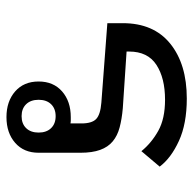

<svg xmlns="http://www.w3.org/2000/svg" viewBox="-22 -578 612 609"><g transform="rotate(90 284.5 -274.0)"><path d="M352 12Q302 12 270.5 -15.5Q239 -43 239 -90Q239 -137 270.5 -164.5Q302 -192 352 -192Q357 -192 362 -192Q367 -192 372 -191V-226Q372 -259 358 -272.5Q344 -286 306 -289L54 -308V-357Q54 -455 119 -507.5Q184 -560 293 -560Q373 -560 427.5 -535Q482 -510 509 -474L460 -416Q434 -448 395.5 -469.5Q357 -491 297 -491Q228 -491 186 -463.5Q144 -436 144 -377V-369L324 -357Q358 -354 384.5 -347Q411 -340 429 -325Q447 -310 456 -285Q465 -260 465 -223V-90Q465 -43 433.5 -15.5Q402 12 352 12ZM349 -144Q325 -144 311 -129.5Q297 -115 297 -90Q297 -65 311 -50.5Q325 -36 349 -36Q373 -36 387 -50.5Q401 -65 401 -90Q401 -115 387 -129.5Q373 -144 349 -144Z"/></g></svg>

Font: IBM Plex Sans Thai Looped Text
Style: Regular
Weight: 450
Designer: Mike Abbink, Paul van der Laan, Pieter van Rosmalen, Ben Mitchell, Mark Frömberg
Foundry: Bold Monday
Version: Version 1.1